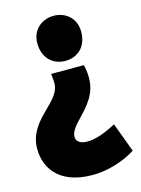

<svg xmlns="http://www.w3.org/2000/svg" viewBox="-122 -661 699 951"><g transform="rotate(-15 227.5 -185.0)"><path d="M194 16C194 39 215 54 249 54C290 54 334 40 399 6L455 156C392 196 307 221 235 221C48 221 0 109 0 25C0 -58 53 -111 99 -156C136 -192 167 -226 167 -267C167 -272 167 -281 163 -316H331C339 -281 339 -262 339 -248C339 -166 289 -114 248 -71C219 -40 194 -14 194 16ZM361 -480C361 -405 314 -360 249 -360C184 -360 136 -405 136 -480C136 -551 190 -591 249 -591C308 -591 361 -551 361 -480Z"/></g></svg>

Font: Repo Black
Style: Regular
Weight: 900
Designer: Stefan Peev
Foundry: Context Ltd
Version: Version 1.502